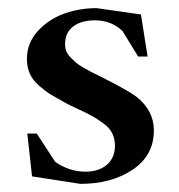

<svg xmlns="http://www.w3.org/2000/svg" viewBox="-20 -447 444 477"><path d="M179.7 9.8 59.6 -8.8 47.9 -115.2H71.3L117.2 -44.9Q152.3 -20.5 192.4 -20.5Q225.6 -20.5 245.6 -37.8Q265.6 -55.2 265.6 -85Q265.6 -102.1 258.8 -115.7Q252 -129.4 237.3 -140.1Q222.7 -150.9 210.2 -158Q197.8 -165 175.5 -175.3Q153.3 -185.5 142.6 -191.4Q118.7 -204.6 105.5 -212.6Q92.3 -220.7 76.7 -234.4Q61 -248 54 -264.2Q46.9 -280.3 46.9 -300.8Q46.9 -340.3 74 -369.9Q101.1 -399.4 139.4 -413.1Q177.7 -426.8 219.7 -426.8L330.1 -411.1L346.7 -306.6H323.2L284.2 -370.1Q256.3 -396.5 215.8 -396.5Q181.6 -396.5 161.6 -381.1Q141.6 -365.7 141.6 -336.9Q141.6 -328.1 144.5 -320.3Q147.5 -312.5 155 -304.7Q162.6 -296.9 168 -292Q173.3 -287.1 186.5 -279.5Q199.7 -272 205.1 -269Q210.4 -266.1 227.1 -258.1Q243.7 -250 247.1 -248Q299.3 -221.2 317.9 -207.5Q362.3 -172.9 362.3 -123Q362.3 -61 309.8 -25.6Q257.3 9.8 179.7 9.8Z"/></svg>

Font: Comprehension SemiBold
Style: Regular
Weight: 600
Designer: Alfredo Marco Pradil
Foundry: Alfredo Marco Pradil
Version: 1.0